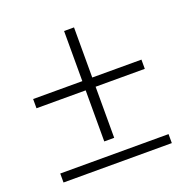

<svg xmlns="http://www.w3.org/2000/svg" viewBox="-106 -664 743 763"><g transform="rotate(-20 265.0 -282.5)"><path d="M494 0H36V-38H494ZM244 -98V-314H36V-353H244V-565H286V-353H494V-314H286V-98Z"/></g></svg>

Font: Source Serif Pro Light
Style: Regular
Weight: 300
Designer: Frank Grießhammer
Foundry: Adobe Systems Incorporated
Version: Version 3.001;hotconv 1.0.111;makeotfexe 2.5.65597